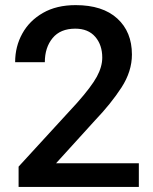

<svg xmlns="http://www.w3.org/2000/svg" viewBox="-20 -741 608 761"><path d="M530.3 -93.8V0H53.7V-80.6L285.2 -333Q342.3 -397.5 363.8 -437Q385.3 -476.6 385.3 -512.7Q385.3 -563 357.4 -595.2Q329.6 -627.4 278.3 -627.4Q219.2 -627.4 188.5 -590.1Q157.7 -552.7 157.7 -494.6H40Q40 -556.6 68.4 -607.9Q96.7 -659.2 150.4 -689.9Q204.1 -720.7 279.8 -720.7Q386.7 -720.7 444.8 -667.7Q502.9 -614.7 502.9 -524.9Q502.9 -458 461.4 -394Q419.9 -330.1 356 -263.2L202.1 -93.8Z"/></svg>

Font: Vazirmatn RD Medium
Style: Regular
Weight: 500
Designer: Saber Rastikerdar
Foundry: Saber Rastikerdar
Version: Version 33.003